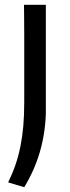

<svg xmlns="http://www.w3.org/2000/svg" viewBox="-20 -560 291 800"><path d="M14 200Q32 163 44.5 126.5Q57 90 65 50.5Q73 11 77 -34Q81 -79 81 -134Q81 -139 81 -167Q81 -195 81 -235Q81 -275 81 -322Q81 -369 81 -412.5Q81 -456 80.5 -490.5Q80 -525 80 -540H171V-86Q168 -1 145.5 75Q123 151 81 220Z"/></svg>

Font: Encode Sans Wide
Style: Regular
Weight: 400
Designer: Pablo Impallari, Andres Torresi
Foundry: Pablo Impallari, Andres Torresi
Version: Version 1.000; ttfautohint (v1.00) -l 8 -r 50 -G 200 -x 14 -